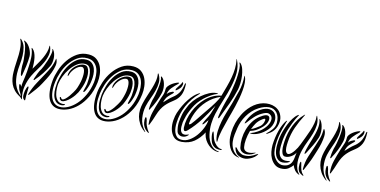

<svg xmlns="http://www.w3.org/2000/svg" viewBox="-74 -1134 3024 1528"><g transform="rotate(15 1438.0 -369.5)"><path d="M303 -315Q286 -280 263 -244.5Q240 -209 215 -181Q214 -179 210 -174.5Q206 -170 203 -171Q201 -173 202 -178Q203 -183 204 -186Q209 -202 219 -228Q229 -254 240 -270Q243 -275 252.5 -298Q262 -321 271 -349.5Q280 -378 285 -405Q290 -432 284 -445Q284 -445 284 -448V-449Q288 -449 290 -445Q301 -432 306.5 -415Q312 -398 313 -380Q314 -362 311.5 -344.5Q309 -327 303 -315ZM336 -377Q347 -356 342.5 -326.5Q338 -297 326.5 -266Q315 -235 300.5 -207.5Q286 -180 277 -163Q262 -134 240.5 -104.5Q219 -75 201 -52Q196 -45 192 -45Q190 -47 190.5 -50Q191 -53 192 -56Q208 -108 232 -152.5Q256 -197 282 -245Q299 -275 312.5 -306.5Q326 -338 331 -376Q331 -381 332 -381Q335 -381 336 -377ZM123 -344Q123 -307 117.5 -264Q112 -221 106 -190Q106 -188 104.5 -183Q103 -178 99 -177Q97 -177 95.5 -182Q94 -187 93 -189Q91 -197 89.5 -208.5Q88 -220 87 -232Q86 -244 85.5 -256Q85 -268 86 -277Q87 -283 85 -307Q83 -331 79 -359Q75 -387 68 -412.5Q61 -438 51 -448Q49 -450 48.5 -452.5Q48 -455 49 -455Q51 -455 53.5 -454Q56 -453 58 -452Q72 -446 84 -433Q96 -420 104.5 -404.5Q113 -389 118 -373Q123 -357 123 -344ZM179 0Q179 4 177 4Q176 4 173.5 2.5Q171 1 169 0Q161 -6 157.5 -17Q154 -28 156 -50Q156 -59 158 -70Q160 -81 163 -90.5Q166 -100 169 -105.5Q172 -111 175 -110Q180 -108 179.5 -97.5Q179 -87 179 -82Q178 -56 178 -35Q178 -14 179 0ZM122 -51Q117 -57 113 -67Q109 -77 106 -86.5Q103 -96 102.5 -103Q102 -110 105 -111Q110 -112 114.5 -105.5Q119 -99 122 -93Q121 -114 124.5 -135.5Q128 -157 130 -175Q133 -201 135 -221.5Q137 -242 138 -271Q140 -302 138 -339Q136 -376 122 -411Q121 -414 123 -414Q125 -414 126 -413Q127 -412 129 -411Q142 -401 150.5 -383.5Q159 -366 163.5 -344.5Q168 -323 169.5 -299.5Q171 -276 171 -255Q186 -282 202 -308.5Q218 -335 230 -361.5Q242 -388 249 -413.5Q256 -439 255 -464Q255 -468 256 -469Q257 -469 260 -464Q274 -431 269 -397.5Q264 -364 248.5 -330.5Q233 -297 212 -263.5Q191 -230 175 -197Q155 -155 146.5 -105Q138 -55 152 0V1Q151 2 151 2Q149 2 148 1Q147 1 147 0Q144 -4 140 -8Q136 -12 129 -16Q100 -31 81 -51Q62 -71 51.5 -94Q41 -117 36.5 -142Q32 -167 32 -192Q31 -228 33.5 -264.5Q36 -301 36.5 -335Q37 -369 33 -400.5Q29 -432 16 -458Q16 -460 16 -460Q18 -462 20 -461Q22 -460 23 -459Q49 -435 58 -403Q67 -371 68 -335Q69 -299 65 -261Q61 -223 62 -186Q63 -164 67 -141Q71 -118 80 -96.5Q89 -75 103.5 -55Q118 -35 138 -19Q134 -29 132 -33.5Q130 -38 122 -51Z M672 -277Q675 -304 673 -334Q671 -364 660.5 -389.5Q650 -415 628.5 -432Q607 -449 572 -449Q525 -449 490 -423.5Q455 -398 430 -360.5Q405 -323 391 -280.5Q377 -238 373 -203Q367 -155 371.5 -120Q376 -85 388 -62.5Q400 -40 418.5 -29Q437 -18 459 -18Q490 -17 524.5 -35.5Q559 -54 589 -87.5Q619 -121 641.5 -169.5Q664 -218 672 -277ZM350 -208Q354 -248 370 -296Q386 -344 414.5 -385Q443 -426 483 -453.5Q523 -481 576 -481Q616 -481 642 -462Q668 -443 682 -413.5Q696 -384 700 -349.5Q704 -315 700 -284Q691 -212 665 -159Q639 -106 604 -70.5Q569 -35 530 -17.5Q491 0 455 0Q428 0 406.5 -12Q385 -24 370.5 -49.5Q356 -75 350.5 -114.5Q345 -154 350 -208ZM462 -67Q457 -67 452 -70.5Q447 -74 444 -79Q441 -84 440 -89Q439 -94 444 -96Q447 -97 452 -89Q457 -81 463 -81Q473 -81 486.5 -94Q500 -107 512.5 -124.5Q525 -142 534.5 -159Q544 -176 548 -184Q552 -192 556 -204.5Q560 -217 563.5 -230Q567 -243 569.5 -255.5Q572 -268 573 -277Q578 -322 571 -346.5Q564 -371 548 -371Q536 -371 523 -363.5Q510 -356 498.5 -344Q487 -332 478 -317.5Q469 -303 465 -288Q460 -271 458 -271Q455 -271 455 -288Q458 -307 468 -325.5Q478 -344 493 -358.5Q508 -373 526 -382.5Q544 -392 563 -392Q582 -392 591.5 -378.5Q601 -365 605 -345.5Q609 -326 608.5 -305.5Q608 -285 606 -273Q602 -246 593.5 -220.5Q585 -195 573 -169Q567 -157 555 -139.5Q543 -122 527.5 -106Q512 -90 494.5 -78.5Q477 -67 462 -67ZM494 -48Q495 -42 484.5 -38Q474 -34 463 -34Q432 -35 415.5 -54Q399 -73 392.5 -99Q386 -125 386.5 -153Q387 -181 389 -200Q393 -233 405 -274Q417 -315 439 -351Q461 -387 493 -411.5Q525 -436 569 -436Q598 -436 615.5 -421Q633 -406 641.5 -384Q650 -362 651.5 -336.5Q653 -311 650 -290Q648 -267 643 -248Q638 -229 629 -206Q626 -199 621 -190Q616 -181 610 -182Q607 -183 608.5 -190Q610 -197 612.5 -207.5Q615 -218 618 -229.5Q621 -241 622 -251Q624 -268 624.5 -293.5Q625 -319 620.5 -343Q616 -367 604 -384Q592 -401 568 -401Q533 -401 503.5 -378.5Q474 -356 452 -323.5Q430 -291 416.5 -255.5Q403 -220 400 -193Q398 -177 399 -153Q400 -129 406.5 -105.5Q413 -82 428 -65Q443 -48 469 -47Q477 -46 484.5 -48.5Q492 -51 494 -48Z M1039 -277Q1042 -304 1040 -334Q1038 -364 1027.5 -389.5Q1017 -415 995.5 -432Q974 -449 939 -449Q892 -449 857 -423.5Q822 -398 797 -360.5Q772 -323 758 -280.5Q744 -238 740 -203Q734 -155 738.5 -120Q743 -85 755 -62.5Q767 -40 785.5 -29Q804 -18 826 -18Q857 -17 891.5 -35.5Q926 -54 956 -87.5Q986 -121 1008.5 -169.5Q1031 -218 1039 -277ZM717 -208Q721 -248 737 -296Q753 -344 781.5 -385Q810 -426 850 -453.5Q890 -481 943 -481Q983 -481 1009 -462Q1035 -443 1049 -413.5Q1063 -384 1067 -349.5Q1071 -315 1067 -284Q1058 -212 1032 -159Q1006 -106 971 -70.5Q936 -35 897 -17.5Q858 0 822 0Q795 0 773.5 -12Q752 -24 737.5 -49.5Q723 -75 717.5 -114.5Q712 -154 717 -208ZM829 -67Q824 -67 819 -70.5Q814 -74 811 -79Q808 -84 807 -89Q806 -94 811 -96Q814 -97 819 -89Q824 -81 830 -81Q840 -81 853.5 -94Q867 -107 879.5 -124.5Q892 -142 901.5 -159Q911 -176 915 -184Q919 -192 923 -204.5Q927 -217 930.5 -230Q934 -243 936.5 -255.5Q939 -268 940 -277Q945 -322 938 -346.5Q931 -371 915 -371Q903 -371 890 -363.5Q877 -356 865.5 -344Q854 -332 845 -317.5Q836 -303 832 -288Q827 -271 825 -271Q822 -271 822 -288Q825 -307 835 -325.5Q845 -344 860 -358.5Q875 -373 893 -382.5Q911 -392 930 -392Q949 -392 958.5 -378.5Q968 -365 972 -345.5Q976 -326 975.5 -305.5Q975 -285 973 -273Q969 -246 960.5 -220.5Q952 -195 940 -169Q934 -157 922 -139.5Q910 -122 894.5 -106Q879 -90 861.5 -78.5Q844 -67 829 -67ZM861 -48Q862 -42 851.5 -38Q841 -34 830 -34Q799 -35 782.5 -54Q766 -73 759.5 -99Q753 -125 753.5 -153Q754 -181 756 -200Q760 -233 772 -274Q784 -315 806 -351Q828 -387 860 -411.5Q892 -436 936 -436Q965 -436 982.5 -421Q1000 -406 1008.5 -384Q1017 -362 1018.5 -336.5Q1020 -311 1017 -290Q1015 -267 1010 -248Q1005 -229 996 -206Q993 -199 988 -190Q983 -181 977 -182Q974 -183 975.5 -190Q977 -197 979.5 -207.5Q982 -218 985 -229.5Q988 -241 989 -251Q991 -268 991.5 -293.5Q992 -319 987.5 -343Q983 -367 971 -384Q959 -401 935 -401Q900 -401 870.5 -378.5Q841 -356 819 -323.5Q797 -291 783.5 -255.5Q770 -220 767 -193Q765 -177 766 -153Q767 -129 773.5 -105.5Q780 -82 795 -65Q810 -48 836 -47Q844 -46 851.5 -48.5Q859 -51 861 -48Z M1215 -333Q1207 -299 1192.5 -261.5Q1178 -224 1160 -192Q1160 -190 1157.5 -185.5Q1155 -181 1151 -181Q1149 -181 1148.5 -187Q1148 -193 1149 -195Q1149 -211 1153 -237.5Q1157 -264 1163 -281Q1165 -287 1169.5 -310Q1174 -333 1177.5 -361.5Q1181 -390 1181.5 -416.5Q1182 -443 1175 -456V-460Q1179 -463 1184 -458Q1197 -447 1204.5 -431Q1212 -415 1215.5 -397.5Q1219 -380 1218.5 -363Q1218 -346 1215 -333ZM1254 -337Q1265 -351 1275 -357Q1285 -363 1295 -367Q1296 -367 1300 -368Q1304 -369 1306 -366Q1308 -363 1305 -359Q1302 -355 1300 -353Q1293 -346 1284.5 -337.5Q1276 -329 1269 -321Q1259 -310 1253 -295.5Q1247 -281 1244 -266Q1261 -284 1276.5 -300Q1292 -316 1310 -330Q1333 -347 1350 -374Q1367 -401 1374 -453Q1376 -458 1379 -459Q1382 -460 1382 -452Q1385 -394 1370 -360Q1355 -326 1325 -303Q1309 -291 1293 -277Q1277 -263 1262.5 -246Q1248 -229 1236 -206Q1224 -183 1215 -153Q1208 -130 1201 -109.5Q1194 -89 1186 -70Q1184 -63 1180 -63Q1177 -64 1177 -73Q1172 -121 1183.5 -168.5Q1195 -216 1211 -267Q1218 -292 1227.5 -317Q1237 -342 1236 -374Q1236 -385 1245 -397Q1254 -409 1267 -419.5Q1280 -430 1294 -437.5Q1308 -445 1318 -448Q1327 -451 1327 -447Q1327 -443 1321 -437Q1300 -418 1278.5 -392Q1257 -366 1254 -337ZM1167 -1Q1166 0 1165.5 -0.5Q1165 -1 1160 -4Q1130 -26 1113 -52Q1096 -78 1088.5 -105.5Q1081 -133 1082 -160.5Q1083 -188 1089 -214Q1097 -249 1108.5 -283.5Q1120 -318 1130 -350.5Q1140 -383 1145 -414.5Q1150 -446 1145 -475Q1145 -477 1148 -478Q1149 -478 1150 -476.5Q1151 -475 1152 -474Q1171 -442 1171 -408.5Q1171 -375 1162 -340.5Q1153 -306 1139.5 -270.5Q1126 -235 1118 -199Q1108 -153 1116.5 -101Q1125 -49 1163 -8Q1165 -5 1167 -4Q1169 -3 1167 -1ZM1197 0Q1195 0 1193 -1L1189 -3Q1175 -12 1164 -22.5Q1153 -33 1145 -53Q1142 -60 1140 -71.5Q1138 -83 1137.5 -93Q1137 -103 1138.5 -110Q1140 -117 1144 -116Q1147 -116 1150.5 -108Q1154 -100 1156 -92Q1158 -81 1160.5 -71Q1163 -61 1167 -53Q1178 -28 1196 -5Q1198 0 1197 0ZM1360 -449Q1360 -428 1348 -412Q1336 -396 1319 -385Q1316 -383 1315 -385.5Q1314 -388 1314 -389Q1314 -395 1319 -403.5Q1324 -412 1330.5 -421.5Q1337 -431 1343 -441Q1349 -451 1351 -459Q1354 -464 1357 -459Q1360 -454 1360 -449Z M1794 -521Q1780 -458 1757.5 -395.5Q1735 -333 1713 -277Q1712 -272 1708 -264Q1704 -256 1699 -258Q1698 -258 1698 -267Q1698 -276 1699 -279Q1701 -293 1704.5 -312.5Q1708 -332 1712.5 -352Q1717 -372 1722 -391.5Q1727 -411 1731 -425Q1734 -431 1738.5 -452Q1743 -473 1748 -501.5Q1753 -530 1757 -563Q1761 -596 1762 -626.5Q1763 -657 1761.5 -682Q1760 -707 1753 -719Q1748 -729 1751 -730Q1755 -730 1760 -725Q1775 -710 1783.5 -684.5Q1792 -659 1796 -629.5Q1800 -600 1799 -571Q1798 -542 1794 -521ZM1820 -632Q1830 -612 1832 -583Q1834 -554 1831 -520.5Q1828 -487 1821.5 -451.5Q1815 -416 1807 -383.5Q1799 -351 1791.5 -323Q1784 -295 1779 -277Q1765 -225 1753.5 -173.5Q1742 -122 1742 -86Q1742 -73 1741 -73Q1739 -71 1736.5 -76Q1734 -81 1732 -86Q1722 -122 1723.5 -160.5Q1725 -199 1733 -239.5Q1741 -280 1753.5 -321.5Q1766 -363 1778 -404Q1792 -456 1806 -512.5Q1820 -569 1815 -632Q1815 -637 1814.5 -637.5Q1814 -638 1815 -638Q1817 -638 1820 -632ZM1676 -427Q1616 -401 1573.5 -354.5Q1531 -308 1509 -251Q1500 -227 1494.5 -205.5Q1489 -184 1487 -160Q1486 -148 1493 -151Q1500 -154 1505 -160Q1517 -175 1527 -189.5Q1537 -204 1547.5 -219.5Q1558 -235 1569.5 -252.5Q1581 -270 1595 -290Q1610 -311 1623.5 -331.5Q1637 -352 1647.5 -370Q1658 -388 1665.5 -403Q1673 -418 1676 -427ZM1654 -348Q1618 -278 1580 -216.5Q1542 -155 1493 -104Q1462 -71 1456 -114Q1454 -148 1461 -185Q1468 -222 1482 -255Q1495 -287 1514 -317Q1533 -347 1558 -372Q1583 -397 1613.5 -414Q1644 -431 1679 -437Q1691 -479 1702 -519.5Q1713 -560 1720 -599Q1727 -638 1727.5 -674.5Q1728 -711 1721 -744Q1719 -750 1720 -750Q1722 -751 1723.5 -748Q1725 -745 1725 -744Q1749 -696 1748.5 -641Q1748 -586 1735 -527Q1722 -468 1702.5 -407Q1683 -346 1669 -285Q1660 -246 1658.5 -201.5Q1657 -157 1667 -114Q1677 -69 1704 -37.5Q1731 -6 1766 -3Q1774 -2 1774 0Q1774 2 1771.5 2.5Q1769 3 1767 3Q1746 3 1725.5 -5Q1705 -13 1687 -28Q1669 -43 1655.5 -63.5Q1642 -84 1636 -110Q1634 -118 1634 -123Q1606 -70 1566.5 -37.5Q1527 -5 1467 0Q1422 3 1398.5 -21Q1375 -45 1366 -79Q1357 -113 1360 -150.5Q1363 -188 1371 -212Q1394 -281 1429 -333.5Q1464 -386 1499 -407Q1501 -409 1505 -410.5Q1509 -412 1510 -411Q1512 -410 1509 -407Q1506 -404 1505 -403Q1451 -349 1421.5 -279.5Q1392 -210 1390 -138Q1389 -120 1391 -99Q1393 -78 1400.5 -59.5Q1408 -41 1422 -28.5Q1436 -16 1460 -16Q1494 -15 1524.5 -36.5Q1555 -58 1577.5 -89.5Q1600 -121 1614 -157Q1628 -193 1630 -223Q1623 -215 1618 -206.5Q1613 -198 1605 -188Q1604 -186 1599 -181.5Q1594 -177 1591 -178Q1589 -179 1593 -189.5Q1597 -200 1603 -212.5Q1609 -225 1615 -236.5Q1621 -248 1623 -252Q1634 -275 1640 -298Q1646 -321 1654 -348ZM1793 -23Q1793 -21 1788 -19Q1785 -18 1783 -18Q1764 -16 1747.5 -20Q1731 -24 1714 -41Q1705 -50 1698.5 -68Q1692 -86 1688.5 -103Q1685 -120 1685.5 -133Q1686 -146 1690 -145Q1691 -146 1693.5 -141Q1696 -136 1698 -129.5Q1700 -123 1702 -116.5Q1704 -110 1705 -107Q1710 -91 1717 -78Q1724 -65 1734 -55Q1758 -27 1786 -26Q1788 -26 1790.5 -25.5Q1793 -25 1793 -23ZM1648 -445Q1648 -444 1646.5 -443Q1645 -442 1639 -440Q1626 -435 1607 -423.5Q1588 -412 1567 -395Q1546 -378 1525.5 -355.5Q1505 -333 1490 -307Q1475 -280 1464.5 -254.5Q1454 -229 1448 -207.5Q1442 -186 1439.5 -171Q1437 -156 1436 -151Q1435 -134 1435 -117.5Q1435 -101 1439.5 -87.5Q1444 -74 1454 -67Q1464 -60 1484 -63Q1486 -63 1496.5 -67.5Q1507 -72 1509 -71Q1510 -70 1508 -67Q1506 -64 1502 -60.5Q1498 -57 1494.5 -54.5Q1491 -52 1490 -51Q1481 -46 1470 -43.5Q1459 -41 1448.5 -43Q1438 -45 1429 -51.5Q1420 -58 1416 -70Q1405 -107 1406 -142Q1408 -177 1415 -211.5Q1422 -246 1439 -281Q1449 -308 1470.5 -337Q1492 -366 1520 -390Q1548 -414 1578.5 -430Q1609 -446 1636 -447Q1640 -447 1644 -447Q1648 -447 1648 -445Z M2125 -408Q2133 -398 2137.5 -383Q2142 -368 2141 -350.5Q2140 -333 2133 -314Q2126 -295 2111 -277Q2082 -243 2047.5 -224.5Q2013 -206 1985 -206Q1968 -206 1985 -212Q1994 -215 2006.5 -221.5Q2019 -228 2033 -237.5Q2047 -247 2061.5 -260Q2076 -273 2088 -290Q2108 -318 2111.5 -344.5Q2115 -371 2101 -385Q2089 -397 2073 -398.5Q2057 -400 2025 -381Q1996 -364 1973 -339Q1950 -314 1930 -286Q1919 -272 1915.5 -272Q1912 -272 1918 -290Q1930 -325 1951.5 -355Q1973 -385 2003 -406Q2025 -421 2043.5 -427Q2062 -433 2077.5 -432Q2093 -431 2105 -424.5Q2117 -418 2125 -408ZM2179 -338Q2175 -314 2166.5 -297.5Q2158 -281 2147.5 -269.5Q2137 -258 2126.5 -251Q2116 -244 2108 -238Q2104 -235 2102 -237Q2100 -239 2105 -244Q2123 -259 2141.5 -284.5Q2160 -310 2161 -341Q2161 -394 2135 -422Q2109 -450 2070 -446.5Q2031 -443 1989 -416Q1962 -399 1941.5 -376.5Q1921 -354 1906 -328.5Q1891 -303 1881.5 -276Q1872 -249 1868 -222Q1864 -196 1860.5 -166Q1857 -136 1860.5 -107Q1864 -78 1879 -51.5Q1894 -25 1926 -6Q1931 -3 1936.5 -2Q1942 -1 1942 0Q1942 2 1937 2.5Q1932 3 1926 1Q1901 -4 1883.5 -19.5Q1866 -35 1855 -55Q1844 -75 1838 -97Q1832 -119 1831 -137Q1825 -216 1853 -293Q1859 -309 1868.5 -329Q1878 -349 1892 -369.5Q1906 -390 1925 -409.5Q1944 -429 1968 -444Q1991 -458 2016 -465Q2041 -472 2066 -471.5Q2091 -471 2113 -462.5Q2135 -454 2152 -437Q2167 -421 2175.5 -396Q2184 -371 2179 -338ZM2088 -374Q2100 -360 2091 -330.5Q2082 -301 2049 -271Q2031 -254 2014 -243.5Q1997 -233 1971 -225Q1960 -187 1957 -150Q1954 -113 1959 -90Q1960 -81 1965.5 -72.5Q1971 -64 1981.5 -59.5Q1992 -55 2009 -56Q2026 -57 2051 -67Q2058 -70 2059.5 -68.5Q2061 -67 2053 -62Q2035 -48 2015 -42.5Q1995 -37 1977.5 -39Q1960 -41 1947.5 -51Q1935 -61 1931 -78Q1923 -113 1924 -151Q1925 -189 1935.5 -226Q1946 -263 1965.5 -295.5Q1985 -328 2014 -351Q2068 -394 2088 -374ZM2078 -55Q2071 -45 2060.5 -35.5Q2050 -26 2036.5 -18.5Q2023 -11 2008.5 -6Q1994 -1 1979 -1Q1953 -1 1930.5 -12.5Q1908 -24 1896 -59Q1894 -63 1894 -66.5Q1894 -70 1896 -70Q1900 -72 1904 -67.5Q1908 -63 1912 -58Q1923 -45 1940.5 -35Q1958 -25 1974 -25Q2004 -25 2026 -34Q2048 -43 2068 -58Q2073 -61 2079.5 -64Q2086 -67 2078 -55ZM2064 -347Q2060 -355 2035 -334Q2012 -316 1998.5 -292.5Q1985 -269 1975 -241Q1994 -250 2010 -261.5Q2026 -273 2040 -284Q2055 -297 2062 -318Q2069 -339 2064 -347Z M2514 -316Q2502 -279 2485.5 -245Q2469 -211 2451 -177Q2449 -175 2445 -167.5Q2441 -160 2438 -162Q2436 -162 2436.5 -168Q2437 -174 2437 -177Q2438 -185 2441.5 -200Q2445 -215 2449.5 -231.5Q2454 -248 2458.5 -263.5Q2463 -279 2466 -288Q2483 -342 2488 -384Q2493 -426 2482 -455Q2480 -460 2482 -460Q2484 -460 2486 -458Q2488 -456 2489 -455Q2500 -443 2507 -424.5Q2514 -406 2517 -386.5Q2520 -367 2519 -348Q2518 -329 2514 -316ZM2541 -388Q2554 -368 2553 -338Q2552 -308 2545.5 -276Q2539 -244 2529.5 -215Q2520 -186 2515 -169Q2505 -136 2491 -101.5Q2477 -67 2466 -42Q2462 -33 2460 -34Q2457 -35 2456.5 -38.5Q2456 -42 2456 -44Q2456 -98 2471.5 -148Q2487 -198 2505 -249Q2516 -282 2525 -314.5Q2534 -347 2534 -386Q2534 -393 2536 -393Q2537 -393 2538 -391.5Q2539 -390 2541 -388ZM2341 -74Q2343 -71 2334 -65Q2325 -59 2322 -58Q2278 -42 2253.5 -57Q2229 -72 2218.5 -102Q2208 -132 2208 -168.5Q2208 -205 2212 -234Q2215 -259 2223.5 -289.5Q2232 -320 2244 -349.5Q2256 -379 2271.5 -404.5Q2287 -430 2305 -444Q2307 -445 2309.5 -447Q2312 -449 2314 -449Q2317 -448 2311 -438Q2305 -428 2296.5 -410Q2288 -392 2279 -368.5Q2270 -345 2261.5 -319Q2253 -293 2248 -267Q2243 -241 2241 -217Q2239 -193 2239 -174Q2239 -155 2240 -142Q2241 -129 2242 -125Q2249 -94 2268.5 -79.5Q2288 -65 2321 -71Q2322 -71 2331 -73Q2340 -75 2341 -74ZM2470 3Q2474 7 2474 9Q2474 11 2469.5 10Q2465 9 2463 8Q2455 4 2443 -3.5Q2431 -11 2425 -30Q2422 -38 2421 -49.5Q2420 -61 2420 -71Q2420 -81 2422 -87.5Q2424 -94 2427 -93Q2429 -92 2431.5 -84Q2434 -76 2436 -67Q2438 -56 2441 -46.5Q2444 -37 2448 -27Q2453 -16 2458 -9.5Q2463 -3 2470 3ZM2378 -52Q2367 -35 2344.5 -17.5Q2322 0 2284 0Q2254 0 2232.5 -16Q2211 -32 2197.5 -56Q2184 -80 2178.5 -108.5Q2173 -137 2173 -163Q2174 -195 2178.5 -227Q2183 -259 2190.5 -287Q2198 -315 2207.5 -337Q2217 -359 2227 -373Q2229 -374 2231.5 -377.5Q2234 -381 2236 -379Q2237 -378 2235.5 -374.5Q2234 -371 2233 -369Q2224 -339 2215.5 -305.5Q2207 -272 2202 -238Q2197 -204 2197 -171Q2197 -138 2203 -110Q2207 -91 2217.5 -75Q2228 -59 2240.5 -48Q2253 -37 2267.5 -32Q2282 -27 2296 -29Q2325 -33 2340 -45.5Q2355 -58 2361.5 -75.5Q2368 -93 2369.5 -113.5Q2371 -134 2374 -155Q2369 -141 2354.5 -127.5Q2340 -114 2323.5 -106.5Q2307 -99 2291.5 -100Q2276 -101 2268 -118Q2258 -140 2257 -166Q2256 -192 2258 -223Q2260 -254 2267 -287Q2274 -320 2286 -350.5Q2298 -381 2314.5 -408Q2331 -435 2352 -456L2356 -460Q2359 -463 2362 -463Q2362 -463 2358 -453Q2329 -399 2309 -341.5Q2289 -284 2285 -225Q2280 -160 2291.5 -140Q2303 -120 2320 -128.5Q2337 -137 2356.5 -165.5Q2376 -194 2388 -227Q2399 -257 2411.5 -289Q2424 -321 2434.5 -353.5Q2445 -386 2450.5 -417Q2456 -448 2453 -475Q2453 -480 2455 -480Q2456 -480 2456 -479Q2456 -477 2457 -477Q2458 -476 2458 -475Q2474 -441 2472.5 -406Q2471 -371 2460.5 -335Q2450 -299 2435.5 -261.5Q2421 -224 2411 -186Q2405 -162 2402 -135.5Q2399 -109 2401 -83Q2403 -57 2412 -33.5Q2421 -10 2438 6Q2440 8 2440 9Q2440 11 2437.5 10.5Q2435 10 2433 9Q2414 2 2400 -14Q2386 -30 2378 -52Z M2709 -333Q2701 -299 2686.5 -261.5Q2672 -224 2654 -192Q2654 -190 2651.5 -185.5Q2649 -181 2645 -181Q2643 -181 2642.5 -187Q2642 -193 2643 -195Q2643 -211 2647 -237.5Q2651 -264 2657 -281Q2659 -287 2663.5 -310Q2668 -333 2671.5 -361.5Q2675 -390 2675.5 -416.5Q2676 -443 2669 -456V-460Q2673 -463 2678 -458Q2691 -447 2698.5 -431Q2706 -415 2709.5 -397.5Q2713 -380 2712.5 -363Q2712 -346 2709 -333ZM2748 -337Q2759 -351 2769 -357Q2779 -363 2789 -367Q2790 -367 2794 -368Q2798 -369 2800 -366Q2802 -363 2799 -359Q2796 -355 2794 -353Q2787 -346 2778.5 -337.5Q2770 -329 2763 -321Q2753 -310 2747 -295.5Q2741 -281 2738 -266Q2755 -284 2770.5 -300Q2786 -316 2804 -330Q2827 -347 2844 -374Q2861 -401 2868 -453Q2870 -458 2873 -459Q2876 -460 2876 -452Q2879 -394 2864 -360Q2849 -326 2819 -303Q2803 -291 2787 -277Q2771 -263 2756.5 -246Q2742 -229 2730 -206Q2718 -183 2709 -153Q2702 -130 2695 -109.5Q2688 -89 2680 -70Q2678 -63 2674 -63Q2671 -64 2671 -73Q2666 -121 2677.5 -168.5Q2689 -216 2705 -267Q2712 -292 2721.5 -317Q2731 -342 2730 -374Q2730 -385 2739 -397Q2748 -409 2761 -419.5Q2774 -430 2788 -437.5Q2802 -445 2812 -448Q2821 -451 2821 -447Q2821 -443 2815 -437Q2794 -418 2772.5 -392Q2751 -366 2748 -337ZM2661 -1Q2660 0 2659.5 -0.5Q2659 -1 2654 -4Q2624 -26 2607 -52Q2590 -78 2582.5 -105.5Q2575 -133 2576 -160.5Q2577 -188 2583 -214Q2591 -249 2602.5 -283.5Q2614 -318 2624 -350.5Q2634 -383 2639 -414.5Q2644 -446 2639 -475Q2639 -477 2642 -478Q2643 -478 2644 -476.5Q2645 -475 2646 -474Q2665 -442 2665 -408.5Q2665 -375 2656 -340.5Q2647 -306 2633.5 -270.5Q2620 -235 2612 -199Q2602 -153 2610.5 -101Q2619 -49 2657 -8Q2659 -5 2661 -4Q2663 -3 2661 -1ZM2691 0Q2689 0 2687 -1L2683 -3Q2669 -12 2658 -22.5Q2647 -33 2639 -53Q2636 -60 2634 -71.5Q2632 -83 2631.5 -93Q2631 -103 2632.5 -110Q2634 -117 2638 -116Q2641 -116 2644.5 -108Q2648 -100 2650 -92Q2652 -81 2654.5 -71Q2657 -61 2661 -53Q2672 -28 2690 -5Q2692 0 2691 0ZM2854 -449Q2854 -428 2842 -412Q2830 -396 2813 -385Q2810 -383 2809 -385.5Q2808 -388 2808 -389Q2808 -395 2813 -403.5Q2818 -412 2824.5 -421.5Q2831 -431 2837 -441Q2843 -451 2845 -459Q2848 -464 2851 -459Q2854 -454 2854 -449Z"/></g></svg>

Font: Akronim
Style: Regular
Weight: 400
Designer: Grzegorz Klimczewski
Foundry: Fonty.PL
Version: Version 1.002